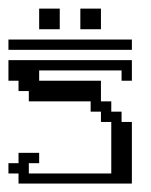

<svg xmlns="http://www.w3.org/2000/svg" viewBox="-20 -435 357 455"><path d="M23.9 0V-23.9H0V-48.3H23.9V-72.8H72.8V-48.3H48.3V-23.9H243.7V-146H219.2V-170.4H194.8V-194.8H48.3V-219.2H23.9V-243.7H0V-292.5H292.5V-243.7H268.1V-268.1H72.8V-243.7H219.2V-194.8H243.7V-170.4H268.1V-146H292.5V0ZM0 -316.9V-341.3H292.5V-316.9ZM72.8 -365.7V-414.6H121.6V-365.7ZM170.4 -365.7V-414.6H219.2V-365.7Z"/></svg>

Font: FS Mondwest Regular
Style: Regular
Weight: 400
Designer: NZWStudios2024
Foundry: https://fontstruct.com
Version: Version 1.0